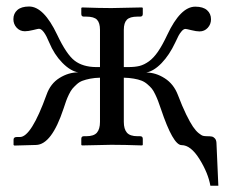

<svg xmlns="http://www.w3.org/2000/svg" viewBox="-20 -454 727 602"><path d="M293.5 -243.7V-360.4Q293.5 -382.3 284.2 -392.1Q274.9 -401.9 250.5 -401.9H242.7Q234.9 -401.9 234.9 -410.2V-428.7L236.8 -430.7Q293.5 -428.7 329.1 -428.7L425.8 -430.7L427.7 -428.7V-410.2Q427.7 -401.9 419.4 -401.9H411.1Q387.2 -401.9 377.7 -392.1Q368.2 -382.3 368.2 -360.4V-243.7H381.8Q403.3 -243.7 417.7 -247.3Q432.1 -251 447 -261.7Q461.9 -272.5 475.6 -292.5Q489.3 -312.5 504.4 -344.7Q545.9 -433.1 592.3 -433.1Q616.7 -433.1 629.2 -422.1Q641.6 -411.1 641.6 -393.6Q641.6 -377.9 631.3 -366.7Q621.1 -355.5 605.5 -355.5Q595.7 -355.5 580.1 -359.4Q564.5 -363.3 561.5 -363.3Q555.7 -363.3 549.6 -356.2Q543.5 -349.1 539.8 -342Q536.1 -335 529.3 -320.3Q511.2 -281.7 486.8 -256.3Q462.4 -231 438.5 -226.6Q468.3 -226.6 496.3 -208.7Q524.4 -190.9 537.6 -156.7Q551.3 -120.6 563.7 -95.2Q576.2 -69.8 585 -56.9Q593.8 -43.9 602.8 -36.6Q611.8 -29.3 616.9 -28.1Q622.1 -26.9 628.9 -26.9Q638.7 -26.9 644 -25.9Q649.4 -24.9 653.8 -20Q658.2 -15.1 658.7 -5.9L664.6 128.4H639.6Q632.8 88.9 605.5 44.9Q578.1 1 549.3 1Q522.5 1 484.4 -112.8Q479 -128.4 475.8 -137Q472.7 -145.5 467 -157.5Q461.4 -169.4 456.1 -176Q450.7 -182.6 442.1 -189.9Q433.6 -197.3 423.6 -201.2Q413.6 -205.1 399.4 -207.5Q385.3 -210 368.2 -210.4V-71.8Q368.2 -49.3 377.9 -38.1Q387.7 -26.9 411.1 -26.9H419.4Q427.7 -26.9 427.7 -18.6V0L425.8 2Q368.2 0 329.1 0L236.8 2L234.9 0V-18.6Q234.9 -26.9 242.7 -26.9H250.5Q274.4 -26.9 283.9 -38.1Q293.5 -49.3 293.5 -71.8V-210.4Q276.4 -210 262.7 -207.3Q249 -204.6 239 -200.9Q229 -197.3 220.7 -189.7Q212.4 -182.1 207 -175.8Q201.7 -169.4 196 -157.7Q190.4 -146 187.3 -137.2Q184.1 -128.4 179.2 -113.3Q142.1 -1 93.3 0.5L24.9 2.4L22.5 0.5V-16.1Q22.5 -24.4 32.7 -24.4H42.5Q78.1 -24.4 126 -157.2Q138.2 -191.9 166.5 -209.5Q194.8 -227.1 225.1 -227.1Q200.7 -231.4 175.3 -257.3Q149.9 -283.2 134.3 -320.8Q116.7 -363.8 102.1 -363.8Q99.6 -363.8 84 -359.9Q68.4 -356 58.1 -356Q42.5 -356 32.2 -367.2Q22 -378.4 22 -394Q22 -411.6 34.4 -422.6Q46.9 -433.6 71.3 -433.6Q117.2 -433.6 159.2 -345.2Q188.5 -283.2 214.1 -263.7Q239.7 -244.1 281.2 -243.7Z"/></svg>

Font: Libertinage
Style: l
Weight: 400
Designer: OSP
Foundry: OSP
Version: Version 1.0; 2008; OFL relea